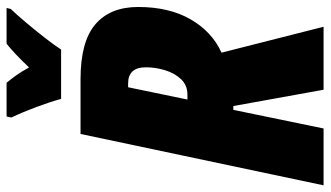

<svg xmlns="http://www.w3.org/2000/svg" viewBox="-228 -748 971 564"><g transform="rotate(-90 257.0 -465.5)"><path d="M-4.9 0 146 -713.9H307.1Q417.5 -713.9 468.3 -670.2Q519 -626.5 519 -544.9Q519 -453.6 482.7 -390.6Q446.3 -327.6 384.8 -299.8L460.9 0H275.9L228 -265.1H216.8L162.1 0ZM247.1 -399.9H261.2Q289.1 -399.9 306.9 -418.7Q324.7 -437.5 333.3 -465.8Q341.8 -494.1 341.8 -522Q341.8 -574.2 293.9 -574.2H283.2ZM249 -771Q240.2 -803.2 225.1 -843.8Q210 -884.3 194.3 -917L197.3 -931.2H296.4Q306.6 -918.9 318.4 -902.6Q330.1 -886.2 341.3 -865.2Q362.8 -887.7 380.1 -904.1Q397.5 -920.4 411.1 -931.2H516.1L513.2 -918.9Q497.6 -902.8 473.9 -874.8Q450.2 -846.7 428 -818.1Q405.8 -789.6 394 -771Z"/></g></svg>

Font: Open Sans Condensed ExtraBold
Style: Italic
Weight: 800
Width: 3
Italic angle: -12°
Designer: Monotype Design Team
Foundry: Monotype Imaging Inc.
Version: Version 3.003; ttfautohint (v1.8.4)